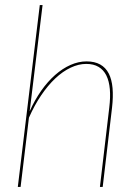

<svg xmlns="http://www.w3.org/2000/svg" viewBox="-20 -740 544 760"><path d="M50.5 0 137.5 -720H148.5L97.5 -299.5Q117.5 -344.5 143.2 -381Q169 -417.5 198.2 -443.2Q227.5 -469 259.2 -483Q291 -497 322.5 -497Q354.5 -497 376.5 -484.8Q398.5 -472.5 410.5 -449Q422.5 -425.5 425.5 -391.5Q428.5 -357.5 423.5 -314L386.5 0H375.5L412.5 -314Q417.5 -355 414.8 -387Q412 -419 401 -441.2Q390 -463.5 370.2 -475.2Q350.5 -487 321.5 -487Q291 -487 259.8 -472.2Q228.5 -457.5 199 -429.8Q169.5 -402 142.8 -362.5Q116 -323 94.5 -274L61.5 0Z"/></svg>

Font: Lato Hairline
Style: Italic
Weight: 100
Italic angle: -7°
Designer: Lukasz Dziedzic
Foundry: tyPoland Lukasz Dziedzic
Version: Version 2.007; 2014-02-27